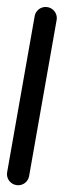

<svg xmlns="http://www.w3.org/2000/svg" viewBox="-93 -836 285 861"><g transform="rotate(10 50.0 -405.0)"><path d="M0 -50.3H100V-760.3H0ZM50.3 -100Q36.3 -100 24.8 -93.3Q13.3 -86.7 6.7 -75.2Q0 -63.7 0 -50.3Q0 -36.3 6.7 -24.8Q13.3 -13.3 24.8 -6.7Q36.3 0 50.3 0Q63.7 0 75.2 -6.7Q86.7 -13.3 93.3 -24.8Q100 -36.3 100 -50.3Q100 -63.7 93.3 -75.2Q86.7 -86.7 75.2 -93.3Q63.7 -100 50.3 -100ZM50.3 -810Q36.3 -810 24.8 -803.3Q13.3 -796.7 6.7 -785.2Q0 -773.7 0 -760.3Q0 -746.3 6.7 -734.8Q13.3 -723.3 24.8 -716.7Q36.3 -710 50.3 -710Q63.7 -710 75.2 -716.7Q86.7 -723.3 93.3 -734.8Q100 -746.3 100 -760.3Q100 -773.7 93.3 -785.2Q86.7 -796.7 75.2 -803.3Q63.7 -810 50.3 -810Z"/></g></svg>

Font: Wavefont Thin
Style: Regular
Weight: 100
Monospace: yes
Version: Version 3.005;gftools[0.9.33]